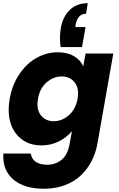

<svg xmlns="http://www.w3.org/2000/svg" viewBox="-33 -888 732 1183"><path d="M472.2 -598.1H340.8Q331.5 -653.8 341.8 -715.8Q354.5 -785.6 397 -826.9Q439.5 -868.2 507.8 -868.2L497.1 -803.2Q446.3 -803.2 433.1 -736.8L431.2 -721.2H494.1ZM26.9 -279.8Q42 -365.7 86.4 -431.4Q130.9 -497.1 192.6 -531.5Q254.4 -565.9 323.2 -565.9Q382.3 -565.9 422.9 -542Q463.4 -518.1 480 -479L494.1 -558.1H665L566.9 -1Q556.6 56.2 531 105.2Q505.4 154.3 465.3 192.6Q425.3 231 366.9 252.9Q308.6 274.9 238.8 274.9Q114.3 274.9 47.6 216.6Q-19 158.2 -12.2 58.1H157.2Q160.2 89.8 186.5 108.4Q212.9 127 256.8 127Q309.6 127 346.7 96.4Q383.8 65.9 396 -1L410.2 -80.1Q377.9 -41 329.3 -16.6Q280.8 7.8 222.2 7.8Q116.7 7.8 60.5 -71.3Q4.4 -150.4 26.9 -279.8ZM347.2 -417Q296.4 -417 254.2 -380.4Q211.9 -343.8 201.2 -279.8Q189.5 -215.8 218.3 -178.5Q247.1 -141.1 297.9 -141.1Q349.1 -141.1 391.1 -178Q433.1 -214.8 444.8 -278.8Q456.5 -342.8 427.5 -379.9Q398.4 -417 347.2 -417Z"/></svg>

Font: SVN-Poppins
Style: Bold Italic
Weight: 700
Italic angle: -10°
Designer: Ninad Kale (Devanagari), Jonny Pinhorn (Latin)
Foundry: Indian Type Foundry
Version: Version 3.002 2017